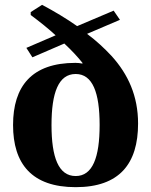

<svg xmlns="http://www.w3.org/2000/svg" viewBox="-20 -762 625 794"><path d="M34 -245C34 -85 111 12 293 12C474 12 551 -85 551 -251C551 -365 510 -455 441 -531C411 -563 379 -593 340 -622L476 -680L450 -718L299 -654C255 -685 205 -715 154 -742L107 -712V-700C147 -670 182 -642 210 -616L89 -564L114 -525L246 -582C278 -552 302 -526 321 -502V-499C310 -501 303 -502 292 -502C111 -502 34 -405 34 -245ZM193 -245C193 -379 222 -456 293 -456C363 -456 392 -379 392 -245C392 -111 363 -34 293 -34C222 -34 193 -111 193 -245Z"/></svg>

Font: Heuristica
Style: Bold
Weight: 700
Version: Version 1.0.1